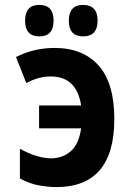

<svg xmlns="http://www.w3.org/2000/svg" viewBox="-20 -751 540 781"><path d="M198 -667Q198 -731 140 -731Q82 -731 82 -667Q82 -603 140 -603Q198 -603 198 -667ZM377 -667Q377 -731 318 -731Q260 -731 260 -667Q260 -603 318 -603Q377 -603 377 -667ZM209 10Q445 10 445 -267Q445 -413 381 -484.5Q317 -556 202 -556Q118 -556 45 -519L87 -413Q136 -440 186 -440Q292 -440 310 -322H139V-229H310Q301 -165 268 -136Q235 -107 187 -107Q162 -107 130.5 -116Q99 -125 61 -146V-25Q102 -3 140.5 3.5Q179 10 209 10Z"/></svg>

Font: Noto Sans Mono UI Condensed
Style: Bold
Weight: 700
Width: 3
Designer: Monotype Design team
Foundry: Monotype Imaging Inc.
Version: 1.000